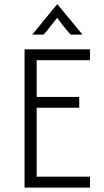

<svg xmlns="http://www.w3.org/2000/svg" viewBox="-20 -848 471 868"><path d="M91 0V-625H386.8V-575.7H145.8V-409.7H338.2V-361.1H145.8V-49.3H386.8V0ZM125.7 -691.7 238.2 -828.5H239.6L352.8 -691.7H299.3Q282.6 -709.7 268.4 -728.1Q254.2 -746.5 238.2 -767.4Q222.2 -746.5 207.6 -728.1Q193.1 -709.7 177.1 -691.7Z"/></svg>

Font: Afacad Flux Light
Style: Regular
Weight: 300
Designer: Kristian Moeller
Foundry: Dicotype
Version: Version 1.100